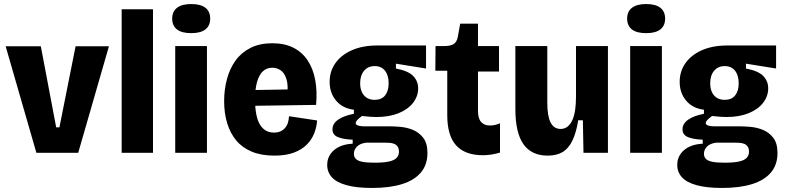

<svg xmlns="http://www.w3.org/2000/svg" viewBox="-20 -756 3889 950"><path d="M160 0 8 -527H182L258 -126H274L354 -527H519L367 0Z M582 0V-710H737V0Z M847 0V-528H1004V0ZM926 -592Q879 -592 855.5 -610.5Q832 -629 832 -664Q832 -699 856 -717.5Q880 -736 926 -736Q973 -736 996.5 -717.5Q1020 -699 1020 -664Q1020 -629 996.5 -610.5Q973 -592 926 -592Z M1338 14Q1273 14 1226 -5.5Q1179 -25 1149 -61Q1119 -97 1104 -146.5Q1089 -196 1089 -256Q1089 -313 1103 -365Q1117 -417 1145.5 -456.5Q1174 -496 1219.5 -519Q1265 -542 1327 -542Q1388 -542 1431.5 -520Q1475 -498 1502 -457.5Q1529 -417 1539.5 -361Q1550 -305 1544 -237L1201 -232V-310L1438 -314L1401 -279Q1407 -333 1397.5 -364Q1388 -395 1369 -408Q1350 -421 1327 -421Q1300 -421 1281 -403.5Q1262 -386 1252 -351Q1242 -316 1242 -264Q1242 -180 1266 -140Q1290 -100 1335 -100Q1354 -100 1367.5 -106Q1381 -112 1390.5 -123Q1400 -134 1404.5 -148.5Q1409 -163 1410 -181L1549 -160Q1547 -128 1535 -97Q1523 -66 1498.5 -41Q1474 -16 1434.5 -1Q1395 14 1338 14Z M1820 174Q1745 174 1695.5 160.5Q1646 147 1622.5 121.5Q1599 96 1599 60Q1599 16 1632.5 -13Q1666 -42 1725 -45V-65Q1682 -66 1653.5 -77Q1625 -88 1625 -116Q1625 -144 1652.5 -163.5Q1680 -183 1731 -193V-213Q1675 -220 1643 -258Q1611 -296 1611 -351Q1611 -403 1639.5 -443.5Q1668 -484 1721 -507.5Q1774 -531 1848 -531H2088V-417L1939 -441V-417Q2001 -405 2025 -379.5Q2049 -354 2049 -319Q2049 -280 2024 -247.5Q1999 -215 1952.5 -196Q1906 -177 1842 -177Q1831 -177 1815 -178Q1799 -179 1771 -182Q1755 -170 1747.5 -162Q1740 -154 1740 -147Q1740 -141 1746 -137.5Q1752 -134 1761.5 -132.5Q1771 -131 1782 -131H1906Q1927 -131 1959 -128.5Q1991 -126 2021.5 -114Q2052 -102 2073.5 -75Q2095 -48 2095 1Q2095 59 2062.5 97.5Q2030 136 1969 155Q1908 174 1820 174ZM1832 49Q1879 49 1905.5 43Q1932 37 1943 24.5Q1954 12 1954 -5Q1954 -22 1947 -31.5Q1940 -41 1928.5 -45Q1917 -49 1905.5 -49.5Q1894 -50 1886 -50H1791Q1761 -46 1746 -30.5Q1731 -15 1731 5Q1731 20 1740.5 30Q1750 40 1772.5 44.5Q1795 49 1832 49ZM1834 -262Q1868 -262 1885.5 -284Q1903 -306 1903 -344Q1903 -383 1885 -406Q1867 -429 1834 -429Q1801 -429 1781.5 -406Q1762 -383 1762 -344Q1762 -319 1770.5 -300.5Q1779 -282 1795 -272Q1811 -262 1834 -262Z M2369 12Q2282 12 2237.5 -36Q2193 -84 2193 -187V-406H2134L2135 -528H2174Q2208 -528 2224 -537.5Q2240 -547 2245 -573L2257 -639H2345V-528H2449V-402H2345V-207Q2345 -170 2360.5 -152.5Q2376 -135 2404 -135Q2417 -135 2430 -138Q2443 -141 2454 -146V-1Q2430 6 2409.5 9Q2389 12 2369 12Z M2690 14Q2610 14 2570 -42.5Q2530 -99 2530 -217V-528H2688V-247Q2688 -181 2704.5 -149.5Q2721 -118 2754 -118Q2773 -118 2787.5 -129Q2802 -140 2811.5 -160.5Q2821 -181 2825.5 -210.5Q2830 -240 2830 -278V-528H2988V-219V0H2867L2864 -161H2841Q2831 -99 2812 -60Q2793 -21 2763.5 -3.5Q2734 14 2690 14Z M3098 0V-528H3255V0ZM3177 -592Q3130 -592 3106.5 -610.5Q3083 -629 3083 -664Q3083 -699 3107 -717.5Q3131 -736 3177 -736Q3224 -736 3247.5 -717.5Q3271 -699 3271 -664Q3271 -629 3247.5 -610.5Q3224 -592 3177 -592Z M3552 174Q3477 174 3427.5 160.5Q3378 147 3354.5 121.5Q3331 96 3331 60Q3331 16 3364.5 -13Q3398 -42 3457 -45V-65Q3414 -66 3385.5 -77Q3357 -88 3357 -116Q3357 -144 3384.5 -163.5Q3412 -183 3463 -193V-213Q3407 -220 3375 -258Q3343 -296 3343 -351Q3343 -403 3371.5 -443.5Q3400 -484 3453 -507.5Q3506 -531 3580 -531H3820V-417L3671 -441V-417Q3733 -405 3757 -379.5Q3781 -354 3781 -319Q3781 -280 3756 -247.5Q3731 -215 3684.5 -196Q3638 -177 3574 -177Q3563 -177 3547 -178Q3531 -179 3503 -182Q3487 -170 3479.5 -162Q3472 -154 3472 -147Q3472 -141 3478 -137.5Q3484 -134 3493.5 -132.5Q3503 -131 3514 -131H3638Q3659 -131 3691 -128.5Q3723 -126 3753.5 -114Q3784 -102 3805.5 -75Q3827 -48 3827 1Q3827 59 3794.5 97.5Q3762 136 3701 155Q3640 174 3552 174ZM3564 49Q3611 49 3637.5 43Q3664 37 3675 24.5Q3686 12 3686 -5Q3686 -22 3679 -31.5Q3672 -41 3660.5 -45Q3649 -49 3637.5 -49.5Q3626 -50 3618 -50H3523Q3493 -46 3478 -30.5Q3463 -15 3463 5Q3463 20 3472.5 30Q3482 40 3504.5 44.5Q3527 49 3564 49ZM3566 -262Q3600 -262 3617.5 -284Q3635 -306 3635 -344Q3635 -383 3617 -406Q3599 -429 3566 -429Q3533 -429 3513.5 -406Q3494 -383 3494 -344Q3494 -319 3502.5 -300.5Q3511 -282 3527 -272Q3543 -262 3566 -262Z"/></svg>

Font: Bricolage Grotesque SemiCondensed ExtraBold
Style: Regular
Weight: 800
Width: 4
Designer: Mathieu Triay
Foundry: Atelier Triay
Version: Version 1.001;gftools[0.9.33.dev8+g029e19f]